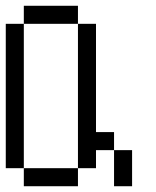

<svg xmlns="http://www.w3.org/2000/svg" viewBox="-20 -645 540 665"><path d="M250 -562.5H62.5V-625H250ZM0 -562.5H62.5V-62.5H0ZM62.5 -62.5H250V0H62.5ZM250 -562.5H312.5V-187.5H375V-125H312.5V-62.5H250ZM375 -125H437.5V0H375Z"/></svg>

Font: 寒蝉点阵体 16px
Style: Regular
Weight: 400
Designer: Designed by Warren2060
Foundry: ChillType
Version: Version 1.000